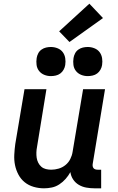

<svg xmlns="http://www.w3.org/2000/svg" viewBox="-20 -1014 640 1042"><path d="M219 8Q190 8 162.5 0Q135 -8 114 -25Q93 -42 80 -66.5Q67 -91 61.5 -118Q56 -145 57.5 -174.5Q59 -204 63 -233L113 -530H232L181 -217Q178 -202 177.5 -187Q177 -172 179 -158Q181 -144 187.5 -131Q194 -118 204.5 -109Q215 -100 229 -96.5Q243 -93 258 -93Q278 -93 298.5 -99Q319 -105 335.5 -118.5Q352 -132 361.5 -151Q371 -170 374 -190L431 -530H550L483 -124Q482 -118 483 -112Q484 -106 487.5 -101.5Q491 -97 497 -95Q503 -93 510 -93H529V8H493Q470 8 448 4Q426 0 407.5 -11Q389 -22 377 -40Q365 -58 362 -80Q351 -60 336 -43Q321 -26 302 -13.5Q283 -1 261.5 3.5Q240 8 219 8ZM456 -601Q437 -601 420 -608Q403 -615 392 -629Q381 -643 378.5 -661.5Q376 -680 379 -699Q381 -712 387.5 -724.5Q394 -737 405.5 -745Q417 -753 430 -756Q443 -759 456 -759Q475 -759 492.5 -752Q510 -745 520.5 -731Q531 -717 534 -698.5Q537 -680 534 -661Q532 -648 525 -635.5Q518 -623 507 -615Q496 -607 482.5 -604Q469 -601 456 -601ZM256 -601Q237 -601 220 -608Q203 -615 192 -629Q181 -643 178.5 -661.5Q176 -680 179 -699Q181 -712 187.5 -724.5Q194 -737 205.5 -745Q217 -753 230 -756Q243 -759 256 -759Q275 -759 292.5 -752Q310 -745 320.5 -731Q331 -717 334 -698.5Q337 -680 334 -661Q332 -648 325 -635.5Q318 -623 307 -615Q296 -607 282.5 -604Q269 -601 256 -601ZM357 -786 301 -844 465 -994 539 -916Z"/></svg>

Font: Iosevka Curly Extended
Style: Bold Italic
Weight: 700
Width: 7
Italic angle: -9°
Monospace: yes
Designer: Belleve Invis
Foundry: Belleve Invis
Version: Version 11.1.0; ttfautohint (v1.8.3)